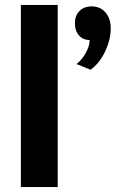

<svg xmlns="http://www.w3.org/2000/svg" viewBox="-20 -762 471 782"><path d="M215 -742V0H65V-742ZM345 -599Q318 -599 301.5 -618Q285 -637 285 -667Q285 -698 303.5 -717Q322 -736 353 -736Q388 -736 409.5 -711.5Q431 -687 431 -647Q431 -600 408 -552Q385 -504 349 -478L292 -501Q315 -520 330 -547.5Q345 -575 345 -599Z"/></svg>

Font: Metropolitano
Style: Bold
Weight: 700
Designer: Fonts by Alex Slobzheninov & Chris M. Simpson / Changes by Cristiano Sobral
Foundry: Fonts by Alex Slobzheninov & Chris M. Simpson / Changes by Cristiano Sobral
Version: Version 1.00;August 30, 2020;FontCreator 13.0.0.2681 64-bit